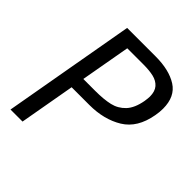

<svg xmlns="http://www.w3.org/2000/svg" viewBox="-197 -859 993 993"><g transform="rotate(45 300.0 -362.5)"><path d="M164.5 -725H373Q472 -725 531.8 -687Q591.5 -649 591.5 -561Q591.5 -535.5 586.5 -509Q567 -398 491 -351.5Q415 -305 308 -305H178.5L124.5 0H36.5ZM495.5 -522Q499 -545 499 -557Q499 -595 480.8 -615.8Q462.5 -636.5 431.8 -643.8Q401 -651 357 -651H239.5L191 -378H278.5Q341 -378 383 -387.8Q425 -397.5 454.8 -429Q484.5 -460.5 495.5 -522Z"/></g></svg>

Font: JuliaMono Italic
Style: Regular
Weight: 400
Italic angle: -9°
Monospace: yes
Designer: cormullion
Foundry: corm
Version: Version 0.049; ttfautohint (v1.8.4)